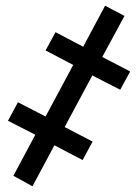

<svg xmlns="http://www.w3.org/2000/svg" viewBox="-20 -652 480 674"><path d="M94 2 27 -35 104 -179 8 -228 43 -293 140 -243 237 -424 140 -475 175 -539 272 -488 349 -632 417 -596 339 -452 437 -401 402 -337 304 -387 207 -206 305 -155 270 -90 171 -142Z"/></svg>

Font: Noto Sans ExtraCondensed Medium
Style: Italic
Weight: 500
Width: 2
Italic angle: -12°
Designer: Monotype Design Team
Foundry: Monotype Imaging Inc.
Version: Version 2.013; ttfautohint (v1.8.4.7-5d5b)